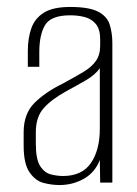

<svg xmlns="http://www.w3.org/2000/svg" viewBox="-20 -525 394 552"><path d="M151 7Q129 7 105.5 1Q82 -5 65 -29.5Q48 -54 48 -106V-145Q48 -198 79 -229Q110 -260 161 -285Q196 -304 219.5 -318Q243 -332 255.5 -349.5Q268 -367 268 -394V-412Q268 -441 255.5 -456Q243 -471 223.5 -476Q204 -481 182 -481Q127 -481 110 -453.5Q93 -426 93 -375V-333H60V-378Q60 -415 70 -443.5Q80 -472 106 -488.5Q132 -505 182 -505Q236 -505 262 -491.5Q288 -478 295.5 -454Q303 -430 303 -401V0H268L267 -65Q253 -29 221 -11Q189 7 151 7ZM161 -19Q216 -19 241.5 -56.5Q267 -94 267 -155V-329Q254 -310 226.5 -294Q199 -278 171 -263Q129 -240 106 -214.5Q83 -189 83 -145V-112Q83 -67 95.5 -47.5Q108 -28 126.5 -23.5Q145 -19 161 -19Z"/></svg>

Font: Alumni Sans ExtraLight
Style: Regular
Weight: 250
Version: Version 1.018